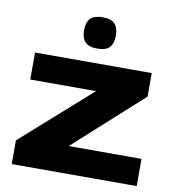

<svg xmlns="http://www.w3.org/2000/svg" viewBox="-85 -842 841 917"><g transform="rotate(10 336.0 -383.0)"><path d="M33 0V-115L369 -413H50V-544H616V-430L286 -132H639V0ZM339 -614Q299 -614 280.5 -632.5Q262 -651 262 -690Q262 -729 280.5 -747.5Q299 -766 339 -766Q380 -766 398 -747.5Q416 -729 416 -690Q416 -651 398 -632.5Q380 -614 339 -614Z"/></g></svg>

Font: Georama Extended
Style: Bold
Weight: 700
Width: 7
Designer: Jean-Baptiste Levee
Foundry: Production Type
Version: Version 1.000